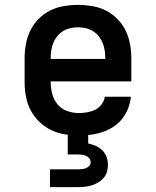

<svg xmlns="http://www.w3.org/2000/svg" viewBox="-20 -548 640 788"><path d="M303 8Q273 8 244 3Q215 -2 188.5 -15Q162 -28 140.5 -49Q119 -70 105.5 -96Q92 -122 86.5 -151.5Q81 -181 81 -210V-310Q81 -339 86.5 -368Q92 -397 105 -423.5Q118 -450 139 -471Q160 -492 186 -505Q212 -518 241.5 -523Q271 -528 300 -528Q329 -528 358.5 -523Q388 -518 414 -505Q440 -492 461 -471Q482 -450 495 -423.5Q508 -397 513.5 -368Q519 -339 519 -310V-214H188V-210Q188 -186 194.5 -162Q201 -138 216.5 -119.5Q232 -101 255.5 -92.5Q279 -84 303 -84Q320 -84 337.5 -87Q355 -90 370.5 -97.5Q386 -105 397 -119.5Q408 -134 410 -151H517Q515 -127 506 -103.5Q497 -80 481.5 -60.5Q466 -41 445 -27.5Q424 -14 400.5 -6Q377 2 352 5Q327 8 303 8ZM188 -306H412V-310Q412 -326 409.5 -342Q407 -358 401 -372.5Q395 -387 385 -399.5Q375 -412 361 -420.5Q347 -429 331.5 -432.5Q316 -436 300 -436Q284 -436 268.5 -432.5Q253 -429 239 -420.5Q225 -412 215 -399.5Q205 -387 199 -372.5Q193 -358 190.5 -342Q188 -326 188 -310ZM185 220V147H300Q308 147 316.5 146Q325 145 333 142Q341 139 346.5 132.5Q352 126 352 118Q352 109 346.5 102Q341 95 333.5 91.5Q326 88 317.5 87Q309 86 300 86H258V0H342V41Q358 44 373.5 51Q389 58 400.5 69.5Q412 81 417.5 96.5Q423 112 423 129Q423 143 419 157Q415 171 405.5 182Q396 193 383.5 200.5Q371 208 357 212.5Q343 217 328.5 218.5Q314 220 300 220Z"/></svg>

Font: Iosevka Etoile Semibold
Style: Regular
Weight: 600
Designer: Belleve Invis
Foundry: Belleve Invis
Version: Version 22.1.2; ttfautohint (v1.8.4)